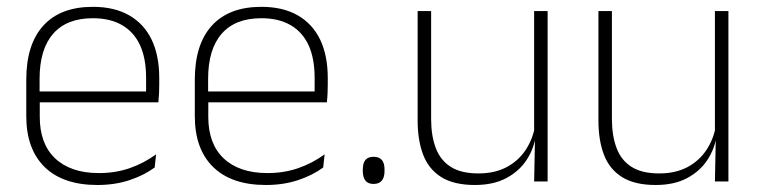

<svg xmlns="http://www.w3.org/2000/svg" viewBox="-20 -518 2175 548"><path d="M258 10Q160 10 107.5 -41.2Q55 -92.5 55 -186.5V-290.5Q55 -391.5 103.8 -445Q152.5 -498.5 245 -498.5Q306.5 -498.5 348.8 -474.2Q391 -450 412.8 -404.8Q434.5 -359.5 434.5 -295.5V-278Q434.5 -265.5 434 -253Q433.5 -240.5 432 -226H396.5Q397 -246 397 -263.8Q397 -281.5 397 -296Q397 -351 379.8 -388.8Q362.5 -426.5 328.5 -446.2Q294.5 -466 245 -466Q170.5 -466 131.8 -421.8Q93 -377.5 93 -293V-245L93.5 -239V-184Q93.5 -146.5 104.2 -117Q115 -87.5 136.5 -66.8Q158 -46 189.5 -35Q221 -24 262.5 -24Q309.5 -24 350 -38Q390.5 -52 425.5 -77.5L421.5 -40Q391 -17.5 349.5 -3.8Q308 10 258 10ZM74.5 -226V-257H422V-226Z M739 10Q641 10 588.5 -41.2Q536 -92.5 536 -186.5V-290.5Q536 -391.5 584.8 -445Q633.5 -498.5 726 -498.5Q787.5 -498.5 829.8 -474.2Q872 -450 893.8 -404.8Q915.5 -359.5 915.5 -295.5V-278Q915.5 -265.5 915 -253Q914.5 -240.5 913 -226H877.5Q878 -246 878 -263.8Q878 -281.5 878 -296Q878 -351 860.8 -388.8Q843.5 -426.5 809.5 -446.2Q775.5 -466 726 -466Q651.5 -466 612.8 -421.8Q574 -377.5 574 -293V-245L574.5 -239V-184Q574.5 -146.5 585.2 -117Q596 -87.5 617.5 -66.8Q639 -46 670.5 -35Q702 -24 743.5 -24Q790.5 -24 831 -38Q871.5 -52 906.5 -77.5L902.5 -40Q872 -17.5 830.5 -3.8Q789 10 739 10ZM555.5 -226V-257H903V-226Z M1046 7Q1030.5 7 1023 -2.5Q1015.5 -12 1015.5 -29.5V-34.5Q1015.5 -52.5 1023 -61.5Q1030.5 -70.5 1046 -70.5Q1062 -70.5 1069.8 -61.5Q1077.5 -52.5 1077.5 -34.5V-29.5Q1077.5 -12 1069.8 -2.5Q1062 7 1046 7Z M1210.5 -486.5V-178.5Q1210.5 -130.5 1223.8 -95.5Q1237 -60.5 1266.5 -41.8Q1296 -23 1345.5 -23Q1392 -23 1426 -41Q1460 -59 1480.8 -90.8Q1501.5 -122.5 1508 -162.5L1518.5 -131.5H1509.5Q1504 -93.5 1482.8 -61.2Q1461.5 -29 1424.8 -9.5Q1388 10 1335.5 10Q1276 10 1240 -12.2Q1204 -34.5 1188 -75.8Q1172 -117 1172 -175V-486.5ZM1543 -486.5V0H1504.5L1507 -124L1504.5 -125.5V-486.5Z M1726.5 -486.5V-178.5Q1726.5 -130.5 1739.8 -95.5Q1753 -60.5 1782.5 -41.8Q1812 -23 1861.5 -23Q1908 -23 1942 -41Q1976 -59 1996.8 -90.8Q2017.5 -122.5 2024 -162.5L2034.5 -131.5H2025.5Q2020 -93.5 1998.8 -61.2Q1977.5 -29 1940.8 -9.5Q1904 10 1851.5 10Q1792 10 1756 -12.2Q1720 -34.5 1704 -75.8Q1688 -117 1688 -175V-486.5ZM2059 -486.5V0H2020.5L2023 -124L2020.5 -125.5V-486.5Z"/></svg>

Font: Anek Bangla
Style: Extra-light
Weight: 200
Designer: Sulekha Rajkumar (Bangla), Yesha Goshar (Latin)
Foundry: Ek Type
Version: Version 1.002;March 21, 2022;FontCreator 13.0.0.2683 64-bit